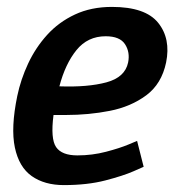

<svg xmlns="http://www.w3.org/2000/svg" viewBox="-20 -528 515 556"><path d="M286 -423Q234 -423 201.5 -383Q169 -343 152 -278Q234 -275 288 -289.5Q342 -304 351 -347Q357 -377 342 -400Q327 -423 286 -423ZM377 -120 396 -45Q396 -45 366.5 -32Q337 -19 285 -5.5Q233 8 165 8Q109 8 72 -18Q35 -44 23 -101Q11 -158 30 -250Q40 -298 61.5 -344Q83 -390 116.5 -427Q150 -464 197 -486Q244 -508 304 -508Q401 -508 438 -462Q475 -416 461 -347Q448 -285 403.5 -252Q359 -219 298 -207Q237 -195 171 -195H135Q126 -126 142.5 -102Q159 -78 204 -78Q247 -78 287 -88.5Q327 -99 352 -109.5Q377 -120 377 -120Z"/></svg>

Font: Epunda Sans SemiBold
Style: Italic
Weight: 600
Italic angle: -12.0243°
Designer: Simon Atzbach
Foundry: typofactur
Version: Version 2.204; ttfautohint (v1.8.4.7-5d5b)